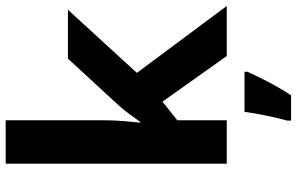

<svg xmlns="http://www.w3.org/2000/svg" viewBox="-200 -600 1021 660"><g transform="rotate(-90 310.0 -269.5)"><path d="M227 -420Q227 -389 224.5 -358.5Q222 -328 219 -297H221Q236 -318 252 -339.5Q268 -361 286 -380L439 -546H607L390 -309L620 0H448L291 -221L227 -170V0H78V-760H227ZM394 71Q379 104 359 142.5Q339 181 313 221H226V208Q234 179 243 136Q252 93 256 61H394Z"/></g></svg>

Font: Noto Sans Medefaidrin
Style: Bold
Weight: 700
Designer: Dalton Maag Ltd
Foundry: Dalton Maag Ltd
Version: Version 1.002; ttfautohint (v1.8.4.7-5d5b)